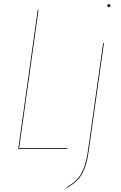

<svg xmlns="http://www.w3.org/2000/svg" viewBox="-20 -728 593 939"><path d="M504.9 -700.2Q504.9 -707.5 512.2 -707.5Q519.5 -707.5 519.5 -700.7Q519.5 -693.4 512.2 -693.4Q504.9 -693.4 504.9 -700.2ZM168.5 -680.2 73.7 -3.9H309.6L309.1 0H69.3L164.6 -680.2ZM306.6 191.4 305.2 188Q338.4 168.5 356.9 149.2Q375.5 129.9 389.2 96.2Q402.8 62.5 410.2 8.3L484.4 -517.1H488.3L414.1 8.3Q406.7 63.5 392.8 97.9Q378.9 132.3 359.9 151.9Q340.8 171.4 306.6 191.4Z"/></svg>

Font: Fira Sans Compressed Four
Style: Italic
Weight: 100
Width: 3
Italic angle: -8°
Designer: Carrois Corporate & Edenspiekermann AG
Foundry: Carrois Corporate GbR & Edenspiekermann AG
Version: Version 4.203;PS 004.203;hotconv 1.0.88;makeotf.lib2.5.64775